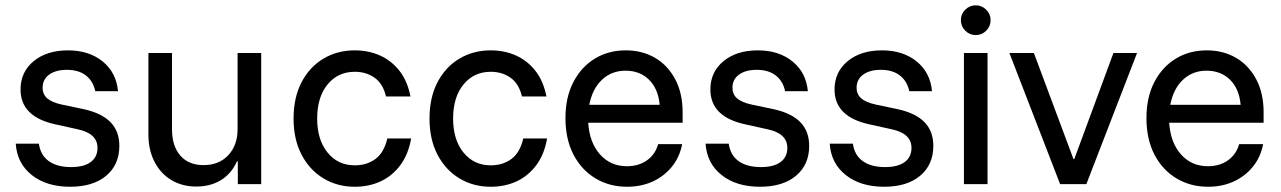

<svg xmlns="http://www.w3.org/2000/svg" viewBox="-20 -702 4885 732"><path d="M247.5 10Q157.5 10 101.2 -34.6Q45 -79.2 40 -154.2H128.3Q134.2 -110.8 165.8 -87.9Q197.5 -65 250.8 -65Q300 -65 325.8 -84.2Q351.7 -103.3 351.7 -138.3Q351.7 -193.3 275.8 -209.2L193.3 -227.5Q58.3 -255.8 58.3 -360.8Q58.3 -427.5 108.3 -468.8Q158.3 -510 239.2 -510Q319.2 -510 371.2 -467.9Q423.3 -425.8 430 -354.2H343.3Q335 -393.3 307.1 -414.6Q279.2 -435.8 235 -435.8Q192.5 -435.8 167.5 -417.5Q142.5 -399.2 142.5 -367.5Q142.5 -342.5 160 -327.1Q177.5 -311.7 215.8 -303.3L299.2 -285.8Q367.5 -270.8 401.2 -236.3Q435 -201.7 435 -145.8Q435 -74.2 385 -32.1Q335 10 247.5 10Z M728.3 9.2Q674.2 9.2 632.9 -15.8Q591.7 -40.8 568.8 -85.8Q545.8 -130.8 545.8 -189.2V-500H635.8V-209.2Q635.8 -145 667.5 -108.8Q699.2 -72.5 755.8 -72.5Q815 -72.5 850.4 -110.4Q885.8 -148.3 885.8 -210V-500H975.8V0H886.7V-86.7H883.3Q862.5 -40 822.5 -15.4Q782.5 9.2 728.3 9.2Z M1332.5 10Q1265.8 10 1212.9 -22.1Q1160 -54.2 1129.6 -112.5Q1099.2 -170.8 1099.2 -250Q1099.2 -330 1129.6 -388.3Q1160 -446.7 1212.9 -478.3Q1265.8 -510 1332.5 -510Q1385 -510 1428.8 -490.4Q1472.5 -470.8 1502.9 -432.1Q1533.3 -393.3 1545 -334.2H1451.7Q1440 -383.3 1407.9 -405.8Q1375.8 -428.3 1332.5 -428.3Q1268.3 -428.3 1228.8 -380Q1189.2 -331.7 1189.2 -250Q1189.2 -169.2 1228.8 -120.4Q1268.3 -71.7 1332.5 -71.7Q1378.3 -71.7 1411.2 -95.8Q1444.2 -120 1456.7 -174.2H1547.5Q1536.7 -112.5 1505.8 -71.7Q1475 -30.8 1430.8 -10.4Q1386.7 10 1332.5 10Z M1850.8 10Q1784.2 10 1731.2 -22.1Q1678.3 -54.2 1647.9 -112.5Q1617.5 -170.8 1617.5 -250Q1617.5 -330 1647.9 -388.3Q1678.3 -446.7 1731.2 -478.3Q1784.2 -510 1850.8 -510Q1903.3 -510 1947.1 -490.4Q1990.8 -470.8 2021.2 -432.1Q2051.7 -393.3 2063.3 -334.2H1970Q1958.3 -383.3 1926.2 -405.8Q1894.2 -428.3 1850.8 -428.3Q1786.7 -428.3 1747.1 -380Q1707.5 -331.7 1707.5 -250Q1707.5 -169.2 1747.1 -120.4Q1786.7 -71.7 1850.8 -71.7Q1896.7 -71.7 1929.6 -95.8Q1962.5 -120 1975 -174.2H2065.8Q2055 -112.5 2024.2 -71.7Q1993.3 -30.8 1949.2 -10.4Q1905 10 1850.8 10Z M2370.8 10Q2303.3 10 2250 -22.1Q2196.7 -54.2 2166.2 -112.9Q2135.8 -171.7 2135.8 -251.7Q2135.8 -330.8 2165.8 -388.8Q2195.8 -446.7 2247.5 -478.3Q2299.2 -510 2365.8 -510Q2428.3 -510 2477.1 -481.7Q2525.8 -453.3 2554.2 -400Q2582.5 -346.7 2582.5 -274.2V-234.2H2222.5Q2227.5 -158.3 2267.5 -113.3Q2307.5 -68.3 2370 -68.3Q2415 -68.3 2446.7 -90.8Q2478.3 -113.3 2489.2 -152.5H2580.8Q2570.8 -101.7 2540.8 -65.4Q2510.8 -29.2 2467.5 -9.6Q2424.2 10 2370.8 10ZM2226.7 -302.5H2495Q2489.2 -364.2 2454.2 -398.3Q2419.2 -432.5 2365 -432.5Q2311.7 -432.5 2275 -397.9Q2238.3 -363.3 2226.7 -302.5Z M2877.5 10Q2787.5 10 2731.2 -34.6Q2675 -79.2 2670 -154.2H2758.3Q2764.2 -110.8 2795.8 -87.9Q2827.5 -65 2880.8 -65Q2930 -65 2955.8 -84.2Q2981.7 -103.3 2981.7 -138.3Q2981.7 -193.3 2905.8 -209.2L2823.3 -227.5Q2688.3 -255.8 2688.3 -360.8Q2688.3 -427.5 2738.3 -468.8Q2788.3 -510 2869.2 -510Q2949.2 -510 3001.2 -467.9Q3053.3 -425.8 3060 -354.2H2973.3Q2965 -393.3 2937.1 -414.6Q2909.2 -435.8 2865 -435.8Q2822.5 -435.8 2797.5 -417.5Q2772.5 -399.2 2772.5 -367.5Q2772.5 -342.5 2790 -327.1Q2807.5 -311.7 2845.8 -303.3L2929.2 -285.8Q2997.5 -270.8 3031.2 -236.3Q3065 -201.7 3065 -145.8Q3065 -74.2 3015 -32.1Q2965 10 2877.5 10Z M3350.8 10Q3260.8 10 3204.6 -34.6Q3148.3 -79.2 3143.3 -154.2H3231.7Q3237.5 -110.8 3269.2 -87.9Q3300.8 -65 3354.2 -65Q3403.3 -65 3429.2 -84.2Q3455 -103.3 3455 -138.3Q3455 -193.3 3379.2 -209.2L3296.7 -227.5Q3161.7 -255.8 3161.7 -360.8Q3161.7 -427.5 3211.7 -468.8Q3261.7 -510 3342.5 -510Q3422.5 -510 3474.6 -467.9Q3526.7 -425.8 3533.3 -354.2H3446.7Q3438.3 -393.3 3410.4 -414.6Q3382.5 -435.8 3338.3 -435.8Q3295.8 -435.8 3270.8 -417.5Q3245.8 -399.2 3245.8 -367.5Q3245.8 -342.5 3263.3 -327.1Q3280.8 -311.7 3319.2 -303.3L3402.5 -285.8Q3470.8 -270.8 3504.6 -236.3Q3538.3 -201.7 3538.3 -145.8Q3538.3 -74.2 3488.3 -32.1Q3438.3 10 3350.8 10Z M3655 0V-500H3745V0ZM3700 -568.3Q3676.7 -568.3 3660 -585Q3643.3 -601.7 3643.3 -625Q3643.3 -648.3 3660 -665Q3676.7 -681.7 3700 -681.7Q3723.3 -681.7 3740 -665Q3756.7 -648.3 3756.7 -625Q3756.7 -601.7 3740 -585Q3723.3 -568.3 3700 -568.3Z M4021.7 0 3828.3 -500H3921.7L4072.5 -95.8H4075.8L4225 -500H4315L4121.7 0Z M4585.8 10Q4518.3 10 4465 -22.1Q4411.7 -54.2 4381.2 -112.9Q4350.8 -171.7 4350.8 -251.7Q4350.8 -330.8 4380.8 -388.8Q4410.8 -446.7 4462.5 -478.3Q4514.2 -510 4580.8 -510Q4643.3 -510 4692.1 -481.7Q4740.8 -453.3 4769.2 -400Q4797.5 -346.7 4797.5 -274.2V-234.2H4437.5Q4442.5 -158.3 4482.5 -113.3Q4522.5 -68.3 4585 -68.3Q4630 -68.3 4661.7 -90.8Q4693.3 -113.3 4704.2 -152.5H4795.8Q4785.8 -101.7 4755.8 -65.4Q4725.8 -29.2 4682.5 -9.6Q4639.2 10 4585.8 10ZM4441.7 -302.5H4710Q4704.2 -364.2 4669.2 -398.3Q4634.2 -432.5 4580 -432.5Q4526.7 -432.5 4490 -397.9Q4453.3 -363.3 4441.7 -302.5Z"/></svg>

Font: Funnel Sans
Style: Regular
Weight: 400
Designer: NORD ID, Kristian Moeller
Foundry: Dicotype
Version: Version 1.000